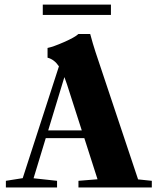

<svg xmlns="http://www.w3.org/2000/svg" viewBox="-20 -826 695 846"><path d="M168.5 -760.3V-805.7H468.8V-760.3ZM5.9 0V-29.3L80.1 -41L239.7 -533.7Q218.8 -564.5 189.5 -571.8V-614.7Q214.4 -619.6 262.2 -640.6Q310.1 -661.6 325.7 -676.3H377.4Q389.2 -632.3 400.9 -596.7L588.4 -35.6L648.9 -29.3V0H325.7V-29.3L409.7 -36.1L351.6 -217.3H181.6L127.9 -40.5L231.4 -29.3V0ZM274.9 -455.1Q265.6 -481.4 263.7 -486.3L192.4 -251.5H340.3Z"/></svg>

Font: Elstob Grade
Style: Regular
Weight: 400
Designer: Peter S. Baker
Version: Version 1.015